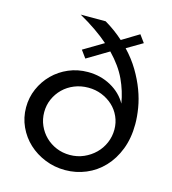

<svg xmlns="http://www.w3.org/2000/svg" viewBox="-110 -820 826 921"><g transform="rotate(15 303.0 -360.0)"><path d="M505 -676 427 -630Q466 -589 492.5 -544.5Q519 -500 535.5 -456Q552 -412 559 -369.5Q566 -327 566 -290Q566 -220 544.5 -164.5Q523 -109 486 -70Q449 -31 400 -10.5Q351 10 297 10Q244 10 197 -9Q150 -28 115 -60.5Q80 -93 59.5 -137.5Q39 -182 39 -233Q39 -282 58 -325.5Q77 -369 110 -402Q143 -435 187.5 -454Q232 -473 283 -473Q346 -473 397.5 -444.5Q449 -416 476 -368Q466 -428 440 -484Q414 -540 360 -596L253 -532L226 -569L325 -628Q266 -680 177 -730H301Q352 -700 394 -662L478 -713ZM129 -233Q129 -198 142.5 -167.5Q156 -137 179 -114.5Q202 -92 233 -79Q264 -66 300 -66Q337 -66 369 -80Q401 -94 425 -117.5Q449 -141 462.5 -172.5Q476 -204 476 -239Q476 -273 462.5 -303Q449 -333 425.5 -354.5Q402 -376 371 -388.5Q340 -401 304 -401Q267 -401 235 -388Q203 -375 179.5 -352Q156 -329 142.5 -298.5Q129 -268 129 -233Z"/></g></svg>

Font: Boldmen Medium
Style: Regular
Weight: 400
Designer: Matt McInerney, Pablo Impallari, Rodrigo Fuenzalida
Foundry: LIVING CONCEPT
Version: Version 1.000